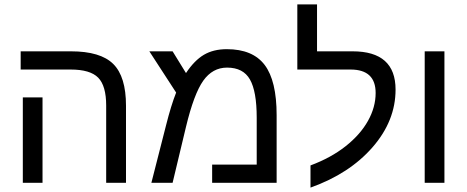

<svg xmlns="http://www.w3.org/2000/svg" viewBox="-20 -833 2130 875"><path d="M173.8 0H84V-389.2H173.8ZM554.2 0H463.9V-352.1Q463.9 -441.9 427.5 -479Q391.1 -516.1 301.8 -516.1H74.2V-599.1H303.2Q438 -599.1 496.1 -541.5Q554.2 -483.9 554.2 -351.1Z M1013.7 -608.9Q1131.8 -608.9 1186.3 -536.9Q1240.7 -464.8 1240.7 -308.1V0H946.8V-83H1149.9V-296.9Q1149.9 -416.5 1119.1 -470.7Q1088.4 -524.9 1014.6 -524.9Q948.7 -524.9 906.2 -465.1Q863.8 -405.3 827.6 -254.9L766.6 0H669.9L736.8 -262.2Q759.8 -353.5 782.7 -411.1L660.6 -599.1H766.6L827.6 -500Q865.7 -557.6 909.2 -583.3Q952.6 -608.9 1013.7 -608.9Z M1395 -79.1Q1488.3 -113.8 1555.2 -166.7Q1622.1 -219.7 1657 -282.2Q1691.9 -344.7 1691.9 -409.2Q1691.9 -516.1 1577.6 -516.1H1335V-813H1424.8V-599.1H1586.9Q1782.7 -599.1 1782.7 -424.8Q1782.7 -282.2 1677.7 -161.9Q1572.8 -41.5 1395 22Z M1915.5 -599.1H2005.4V0H1915.5Z"/></svg>

Font: Liberation Sans
Style: Regular
Weight: 400
Designer: Steve Matteson
Foundry: Ascender Corporation
Version: Version 2.00.1